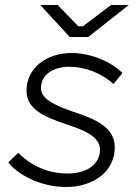

<svg xmlns="http://www.w3.org/2000/svg" viewBox="-20 -740 545 768"><path d="M244 8C353 8 439 -53 439 -151C439 -230 365 -263 270 -294C178 -326 144 -351 144 -389C144 -441 193 -473 257 -473C319 -473 386 -448 434 -404L470 -448C421 -496 340 -528 266 -528C167 -528 86 -469 86 -377C86 -305 153 -274 242 -244C318 -219 380 -194 380 -140C379 -81 325 -46 251 -46C173 -46 105 -76 53 -129L13 -90C62 -31 155 8 244 8ZM259 -592H333L495 -720H424L312 -635H293L211 -720H141Z"/></svg>

Font: Fixel Display 20240404 Light
Style: Italic
Weight: 300
Italic angle: -10°
Designer: AlfaBravo + MacPaw
Foundry: Kyrylo Tkachov, Marchela Mozhyna, Serhii Makarenko, Maria Weinstein, Zakhar Kryvoshyya
Version: Version 1.211;Glyphs 3.2 (3225)